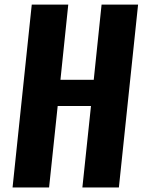

<svg xmlns="http://www.w3.org/2000/svg" viewBox="-20 -830 631 850"><path d="M35.6 0 120.6 -809.6H282.2L247.6 -476.6H395L429.7 -809.6H591.3L506.3 0H344.7L382.8 -360.8H235.4L197.3 0Z"/></svg>

Font: Oswald
Style: Demi-Bold
Weight: 600
Designer: Vernon Adams
Foundry: Vernon Adams
Version: 3.0; ttfautohint (v0.94.23-7a4d-dirty) -l 8 -r 50 -G 200 -x 